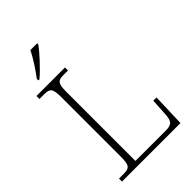

<svg xmlns="http://www.w3.org/2000/svg" viewBox="-271 -1032 1133 1133"><g transform="rotate(-45 295.5 -465.5)"><path d="M120 -784V-771H129C173 -807 245 -886 270 -921V-931H213C192 -886 149 -822 120 -784ZM47 0H535L542 -207H515L509 -104C506 -51 497 -30 443 -30H189V-606C189 -679 202 -689 251 -689H285V-714H47V-689H84C133 -689 146 -679 146 -605V-109C146 -35 133 -25 84 -25H47Z"/></g></svg>

Font: Noto Serif Gurmukhi ExtraLight
Style: Regular
Weight: 200
Designer: Vaibhav Singh and the Monotype Design Team
Foundry: Monotype Imaging Inc.
Version: Version 2.004